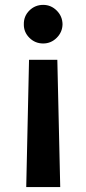

<svg xmlns="http://www.w3.org/2000/svg" viewBox="-20 -571 349 775"><path d="M154.3 -551.3Q186 -551.3 209 -528.3Q231.9 -505.4 232.4 -473.1Q231.9 -441.4 209 -418.5Q186 -395.5 154.3 -395.5Q121.6 -395.5 98.6 -418.5Q75.7 -441.4 76.2 -473.1Q75.7 -505.9 98.6 -528.6Q121.6 -551.3 154.3 -551.3ZM223.1 184.1H85.9L97.2 -329.6H211.4Z"/></svg>

Font: Interop SemBd
Style: Regular
Weight: 600
Designer: Rasmus Andersson, Google, Jang Haemin
Foundry: jhaemin
Version: Version 1.007